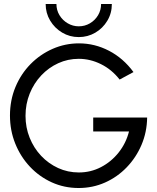

<svg xmlns="http://www.w3.org/2000/svg" viewBox="-20 -930 788 963"><path d="M374.5 13Q302 13 239.5 -15.5Q177 -44 130 -94Q83 -144 56.5 -209.8Q30 -275.5 30 -350.5Q30 -427.5 57.5 -493.5Q85 -559.5 133.2 -608.5Q181.5 -657.5 244 -685Q306.5 -712.5 376 -712.5Q455.5 -712.5 527 -675.2Q598.5 -638 649.5 -568.5L580 -531Q540.5 -581.5 486.5 -608.2Q432.5 -635 375 -635Q320.5 -635 272.2 -613Q224 -591 187 -551.8Q150 -512.5 129 -460.5Q108 -408.5 108 -349Q108 -290.5 128.8 -239Q149.5 -187.5 186.2 -148.5Q223 -109.5 271.5 -87.2Q320 -65 375.5 -65Q435 -65 486.5 -91.8Q538 -118.5 575 -165Q612 -211.5 627 -270.5H447.5V-340.5H718Q717 -267.5 689.8 -203.5Q662.5 -139.5 615.5 -90.8Q568.5 -42 506.8 -14.5Q445 13 374.5 13ZM375 -744Q329.5 -744 291.8 -766.5Q254 -789 231.5 -826.8Q209 -864.5 209 -910H263Q263 -879 278.5 -853.5Q294 -828 319.8 -813Q345.5 -798 375 -798Q405.5 -798 431 -813Q456.5 -828 471.8 -853.5Q487 -879 487 -910H541Q541 -863.5 518.2 -825.8Q495.5 -788 457.8 -766Q420 -744 375 -744Z"/></svg>

Font: Urbanist
Style: Regular
Weight: 400
Designer: Corey Hu
Foundry: Corey Hu
Version: Version 1.330; ttfautohint (v1.8.4.7-5d5b)